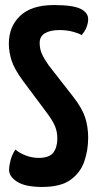

<svg xmlns="http://www.w3.org/2000/svg" viewBox="-20 -730 384 760"><path d="M147 10Q80 10 48 -10.5Q16 -31 16 -57Q16 -74 22 -96.5Q28 -119 41 -138Q57 -124 82 -114.5Q107 -105 134 -105Q175 -105 191 -126Q207 -147 207 -182Q207 -208 197.5 -231Q188 -254 162 -288L71 -410Q37 -456 26 -490Q15 -524 15 -557Q15 -625 60 -667.5Q105 -710 193 -710Q269 -710 299 -695Q329 -680 329 -654Q329 -640 323 -623.5Q317 -607 303 -591Q295 -597 270 -604Q245 -611 216 -611Q179 -611 158 -598.5Q137 -586 137 -560Q137 -537 145.5 -517.5Q154 -498 173 -471L269 -348Q305 -302 317 -265Q329 -228 329 -185Q329 -135 313.5 -90.5Q298 -46 259 -18Q220 10 147 10Z"/></svg>

Font: Yanone Kaffeesatz
Style: Bold
Weight: 700
Designer: Yanone (Cyrillic: Daniel Pouzeot, Huerta Tipografica, and Cyreal)
Foundry: Yanone
Version: Version 2.003